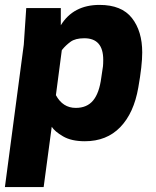

<svg xmlns="http://www.w3.org/2000/svg" viewBox="-44 -563 638 783"><path d="M134 200H-24L53 -381L63 -530H204V-460Q255 -543 362 -543Q452 -543 494 -489.5Q536 -436 536 -349Q536 -296 520 -206Q502 -102 446.5 -44.5Q391 13 302 13Q247 13 213 -7Q179 -27 167 -46ZM265 -123Q311 -123 336 -153.5Q361 -184 369 -246Q371 -263 373 -273Q375 -283 376 -293Q377 -303 377 -319Q377 -407 300 -407Q263 -407 243.5 -392.5Q224 -378 211 -362L208 -358L184 -175Q212 -123 265 -123Z"/></svg>

Font: Tanohe Sans
Style: Bold Italic
Weight: 700
Designer: Village Type and Design LLC & Cristiano Sobral
Foundry: Cooper Hewitt Smithsonian Design Museum
Version: Version 1.00;September 29, 2021;FontCreator 13.0.0.2655 64-b